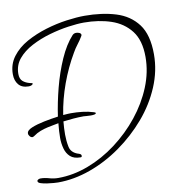

<svg xmlns="http://www.w3.org/2000/svg" viewBox="-101 -767 813 876"><g transform="rotate(-10 305.0 -329.0)"><path d="M98 35Q93 35 78 34Q63 33 46.5 30.5Q30 28 18 24Q6 20 6 13Q6 8 11.5 5.5Q17 3 21 3Q41 3 61 9Q81 15 103 15Q172 15 242 -11.5Q312 -38 374.5 -85Q437 -132 485.5 -192.5Q534 -253 562 -321.5Q590 -390 590 -460Q590 -537 556 -581Q522 -625 465.5 -644Q409 -663 340 -663Q310 -663 267.5 -657Q225 -651 179.5 -638Q134 -625 94 -604Q54 -583 29.5 -553.5Q5 -524 5 -484Q5 -461 17.5 -450Q30 -439 50 -434Q52 -433 57 -432.5Q62 -432 62 -428Q56 -420 42 -420Q11 -420 -4.5 -438.5Q-20 -457 -20 -487Q-20 -533 6.5 -568Q33 -603 75.5 -626.5Q118 -650 167.5 -665Q217 -680 265 -686.5Q313 -693 348 -693Q429 -693 492.5 -673.5Q556 -654 593 -605Q630 -556 630 -465Q630 -389 599 -315.5Q568 -242 514 -179Q460 -116 391.5 -67.5Q323 -19 247.5 8Q172 35 98 35ZM219 -60Q188 -60 171.5 -75Q155 -90 148.5 -114Q142 -138 142 -163Q142 -178 143 -195Q144 -212 146 -231Q133 -229 120 -226Q107 -223 95 -221Q77 -217 60 -210.5Q43 -204 28 -193Q22 -189 19 -189Q12 -189 6.5 -195.5Q1 -202 1 -209Q1 -223 25 -233Q49 -243 83.5 -250Q118 -257 149 -261Q158 -324 175.5 -391.5Q193 -459 219.5 -519Q246 -579 280 -616Q287 -623 297 -623Q304 -623 311.5 -620Q319 -617 320 -609L317 -603Q307 -586 294.5 -570Q282 -554 272 -536Q236 -475 210.5 -405Q185 -335 174 -264Q186 -265 195.5 -265.5Q205 -266 210 -266Q236 -266 263 -263Q290 -260 315 -252Q317 -251 319.5 -250Q322 -249 322 -247Q322 -243 315 -241.5Q308 -240 298 -240Q288 -240 278 -241Q268 -242 265 -242Q242 -242 217.5 -240Q193 -238 170 -235Q167 -204 167 -174Q167 -146 172.5 -118Q178 -90 209 -79Q214 -78 219.5 -75Q225 -72 225 -66Q225 -60 219 -60Z"/></g></svg>

Font: Licorice
Style: Regular
Weight: 400
Designer: Robert E. Leuschke
Foundry: Robert E. Leuschke
Version: Version 1.010; ttfautohint (v1.8.3)